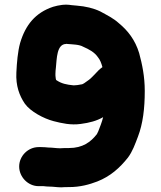

<svg xmlns="http://www.w3.org/2000/svg" viewBox="-20 -750 688 821"><path d="M295 -385C265 -388 243 -392 220 -408C219 -411 218 -415 218 -418C217 -423 217 -429 217 -434C217 -443 218 -452 219 -461C223 -498 222 -562 263 -562C264 -563 266 -563 268 -562C291 -560 319 -560 336 -550C361 -539 384 -527 399 -505C408 -494 413 -481 418 -463C405 -454 395 -443 384 -431L368 -415C362 -410 356 -405 351 -402C345 -398 335 -389 327 -389C318 -387 305 -385 295 -385ZM191 -119H188C179 -120 168 -121 157 -121H145C100 -121 62 -83 62 -38C62 7 100 46 145 46H166C175 47 184 48 194 48C208 48 224 51 242 51C253 50 264 50 275 50C323 50 362 39 396 26C452 4 492 -32 527 -76C547 -103 557 -132 570 -166C591 -221 599 -286 599 -361C599 -423 588 -475 575 -523C558 -579 527 -619 488 -651C465 -672 438 -685 409 -701C380 -715 346 -723 308 -726L286 -728C257 -733 232 -728 207 -721C132 -696 89 -644 66 -566C56 -530 52 -482 50 -440C47 -383 63 -341 86 -307C110 -273 167 -243 209 -232C244 -223 283 -214 325 -220C363 -225 393 -233 421 -249C416 -228 407 -206 400 -188L394 -176C368 -143 334 -117 275 -117C262 -117 249 -117 237 -116C221 -116 204 -119 191 -119Z"/></svg>

Font: Blanket
Style: Blk
Weight: 900
Foundry: Cannot Into Space Fonts
Version: Version 0.9